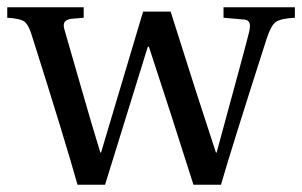

<svg xmlns="http://www.w3.org/2000/svg" viewBox="-22 -510 834 530"><path d="M-2 -461V-490H209V-461L174 -458Q154 -455 154 -440Q154 -433 156 -428Q165 -398 199.5 -277Q234 -156 255 -89H257L373 -478H449Q524 -240 574 -89H576Q659 -393 666 -423Q668 -433 668 -438Q668 -455 652 -456L595 -461V-490H792V-461Q753 -459 739.5 -449.5Q726 -440 714 -403Q614 -91 588 0H512Q452 -190 389 -381H386L268 0H192Q157 -125 64 -418Q55 -445 43 -452Q31 -459 -2 -461Z"/></svg>

Font: Heuristica
Style: Regular
Weight: 400
Version: Version 1.0.1 ; ttfautohint (v1.4.1)